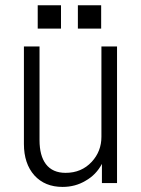

<svg xmlns="http://www.w3.org/2000/svg" viewBox="-20 -696 540 733"><path d="M426.8 -518.6H367.2V-173.8Q367.2 -118.2 330.1 -78.1Q291 -36.1 230.5 -36.1Q180.7 -36.1 155.3 -69.3Q130.9 -101.6 130.9 -161.1V-518.6H71.3V-146.5Q71.3 -71.3 111.3 -26.4Q151.4 17.6 218.8 17.6Q267.6 17.6 306.6 -5.9Q346.7 -28.3 369.1 -70.3V2.9H426.8ZM124 -586.9H212.9V-675.8H124ZM277.3 -586.9H366.2V-675.8H277.3Z"/></svg>

Font: DotumChe
Style: Regular
Weight: 400
Monospace: yes
Version: Version 2.21